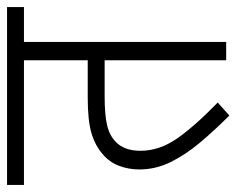

<svg xmlns="http://www.w3.org/2000/svg" viewBox="-83 -579 671 545"><g transform="rotate(-90 252.5 -306.5)"><path d="M406 -574V0H354V-345H253Q199 -345 169.5 -338Q140 -331 122 -313Q111 -303 104 -285.5Q97 -268 97 -243Q97 -190 131.5 -140Q166 -90 234 -24L197 9Q155 -33 120.5 -74Q86 -115 65 -157.5Q44 -200 44 -247Q44 -277 54.5 -304.5Q65 -332 88 -351Q112 -372 147.5 -382.5Q183 -393 249 -393H354V-574H0V-622H505V-574Z"/></g></svg>

Font: Noto Sans SemiCondensed Light
Style: Italic
Weight: 300
Width: 4
Italic angle: -12°
Designer: Monotype Design Team
Foundry: Monotype Imaging Inc.
Version: Version 2.013; ttfautohint (v1.8.4.7-5d5b)